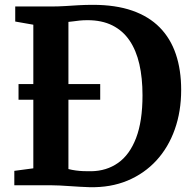

<svg xmlns="http://www.w3.org/2000/svg" viewBox="-20 -770 802 798"><path d="M351.8 8Q332.7 7.5 311.5 6.2Q290.4 5 269.1 3.5Q247.8 2 228 1Q208.2 0 191.7 0H39.5V-59.9L118.5 -70.4V-667.3L43.3 -680.5V-743H190.4Q222.3 -743 250.7 -744.8Q279 -746.6 307.1 -748.3Q335.2 -749.9 366.3 -749.9Q460.3 -749.9 529.5 -725.9Q598.6 -701.8 643.7 -656.1Q688.8 -610.3 710.9 -544.8Q733 -479.3 733 -396.6Q733 -307.1 706.5 -232.4Q680.1 -157.6 630.1 -103.1Q580 -48.6 509.9 -19.3Q439.7 10 351.8 8ZM359.4 -58.3Q423 -59.3 470.9 -93Q518.9 -126.7 545.6 -196.4Q572.3 -266 572.3 -373.8Q572.3 -445.9 559.2 -503.5Q546 -561 518.3 -601.8Q490.6 -642.5 447.2 -664.3Q403.8 -686.1 343.6 -686.1Q325.1 -686.1 310.3 -684.5Q295.5 -682.9 284 -681.2Q272.5 -679.5 264.4 -679V-67.4Q279.2 -63.6 294.7 -61.5Q310.1 -59.4 326.2 -58.7Q342.3 -58.1 359.4 -58.3ZM57 -355.4V-420.7H396.5V-355.4Z"/></svg>

Font: Merriweather Light
Style: Regular
Weight: 300
Version: Version 2.100